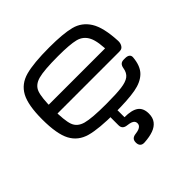

<svg xmlns="http://www.w3.org/2000/svg" viewBox="-213 -753 1208 1208"><g transform="rotate(-45 390.5 -149.5)"><path d="M46.9 -284.2Q46.9 -411.1 80.1 -472.2Q113.3 -533.2 185.8 -553.2Q258.3 -573.2 399.4 -573.2Q521.5 -573.2 587.6 -556.2Q653.8 -539.1 691.2 -479.7Q728.5 -420.4 734.4 -295.9Q735.4 -274.9 725.3 -258.8Q715.3 -242.7 696.8 -242.7H684.1Q671.9 -242.7 662.6 -246.8Q653.3 -251 648.4 -259.3Q643.6 -267.6 643.6 -279.3Q644 -380.4 621.8 -425.5Q599.6 -470.7 551.5 -482.9Q503.4 -495.1 399.4 -495.1Q273.9 -495.1 222.4 -481Q170.9 -466.8 155.8 -425.8Q140.6 -384.8 140.6 -284.2Q140.6 -179.7 155.8 -137.7Q170.9 -95.7 221.9 -81.5Q272.9 -67.4 399.4 -67.4Q490.2 -67.4 537.4 -73.5Q584.5 -79.6 607.4 -96.9Q630.4 -114.3 636.2 -150.4Q639.2 -168.9 648.7 -178.2Q658.2 -187.5 676.3 -187.5H688.5Q708 -187.5 718.3 -179.4Q728.5 -171.4 727.5 -156.2Q721.7 -84.5 685.5 -48.8Q649.4 -13.2 583 -1.2Q516.6 10.7 399.4 10.7Q257.3 10.7 185.3 -9.3Q113.3 -29.3 80.1 -91.6Q46.9 -153.8 46.9 -284.2ZM107.4 -320.3H690.4Q703.1 -320.3 711.9 -315.9Q720.7 -311.5 725.1 -302.7Q729.5 -293.9 729.5 -281.2Q729.5 -277.3 728.5 -271.5Q727.1 -262.2 722.2 -255.6Q717.3 -249 709.2 -245.6Q701.2 -242.2 690.4 -242.2H107.4Q94.7 -242.2 85.9 -246.6Q77.1 -251 72.8 -259.8Q68.4 -268.6 68.4 -281.2Q68.4 -293.9 72.8 -302.7Q77.1 -311.5 85.9 -315.9Q94.7 -320.3 107.4 -320.3ZM398.9 195.8Q415.5 193.8 427.7 189.5Q439.9 185.1 447 177Q454.1 168.9 454.1 156.2Q454.1 145.5 447.8 138.2Q441.4 130.9 429.4 126.7Q417.5 122.6 399.9 120.6Q380.4 118.7 370.4 109.1Q360.4 99.6 360.4 81.1V17.6Q360.4 -1.5 368.4 -11.5Q376.5 -21.5 391.6 -21.5Q406.7 -21.5 414.8 -11.5Q422.9 -1.5 422.9 17.6V72.3Q486.8 72.3 517.3 94Q547.9 115.7 547.9 165Q547.9 201.2 530 224.4Q512.2 247.6 479.7 259.3Q447.3 271 400.9 273.9Q381.3 275.4 370.8 265.4Q360.4 255.4 360.4 235.8V235.4Q360.4 216.8 370.1 207.3Q379.9 197.8 398.9 195.8Z"/></g></svg>

Font: Gyrochrome
Style: Regular
Weight: 400
Designer: David Moles
Foundry: David Moles
Version: Version 1.005;Glyphs 3.2.3 (3260)